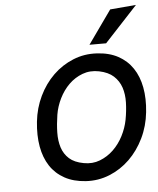

<svg xmlns="http://www.w3.org/2000/svg" viewBox="-54 -806 708 862"><g transform="rotate(-5 300.0 -375.5)"><path d="M298 8.5Q243 5 203 -17Q163 -39 138.5 -76.2Q114 -113.5 105 -164.2Q96 -215 102.5 -276.5Q109 -337.5 134.5 -390.5Q160 -443.5 199.5 -482Q239 -520.5 289.8 -541.2Q340.5 -562 397.5 -558.5Q452.5 -555.5 492.5 -533.8Q532.5 -512 557.2 -475.2Q582 -438.5 591.5 -388Q601 -337.5 594.5 -276.5Q588 -214 562 -160.5Q536 -107 496.2 -68.2Q456.5 -29.5 405.5 -8.8Q354.5 12 298 8.5ZM499.5 -250Q507 -290 508 -327.5Q509 -365 498.8 -395.5Q488.5 -426 465 -447.5Q441.5 -469 400 -477.5Q360 -485.5 325.2 -472.5Q290.5 -459.5 264 -433.5Q237.5 -407.5 220 -372Q202.5 -336.5 196.5 -299.5Q190 -258 189.2 -220.2Q188.5 -182.5 198.2 -152.2Q208 -122 231 -101.2Q254 -80.5 295.5 -73Q334.5 -65.5 368.8 -78.8Q403 -92 429.8 -117.8Q456.5 -143.5 474.5 -178.5Q492.5 -213.5 499.5 -250ZM474 -750 591 -760 442.5 -600H367.5Z"/></g></svg>

Font: B612
Style: Italic
Weight: 400
Italic angle: -10°
Designer: Nicolas Chauveau, Thomas Paillot, Jonathan Favre-Lamarine, Jean-Luc Vinot
Foundry: AIRBUS
Version: Version 1.008